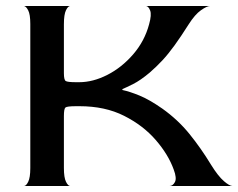

<svg xmlns="http://www.w3.org/2000/svg" viewBox="-20 -620 795 640"><path d="M60 0Q67 0 74 -14Q81 -28 81 -60V-540Q81 -572 74 -585.5Q67 -599 60 -600H214Q207 -600 200 -586Q193 -572 193 -539V-376Q193 -354 199 -350Q205 -346 234 -346H244Q290 -346 338 -370.5Q386 -395 424 -439Q462 -483 477 -539Q486 -571 480.5 -585Q475 -599 467 -600H680Q670 -600 650 -586Q630 -572 609 -539Q583 -498 562 -469Q541 -440 521.5 -419Q502 -398 479 -378Q448 -352 424 -340Q400 -328 388 -323V-320Q412 -315 445 -301.5Q478 -288 521 -258Q573 -221 611.5 -173.5Q650 -126 684 -70Q707 -33 726 -16.5Q745 0 755 0H545Q556 0 563 -13Q570 -26 559 -55Q541 -105 499 -153.5Q457 -202 393.5 -234Q330 -266 245 -266H234Q203 -266 198 -261.5Q193 -257 193 -233V-60Q193 -28 200 -14Q207 0 214 0Z"/></svg>

Font: Red Rose
Style: Regular
Weight: 400
Designer: Jaikishan Patel
Version: Version 2.000; ttfautohint (v1.8.3)